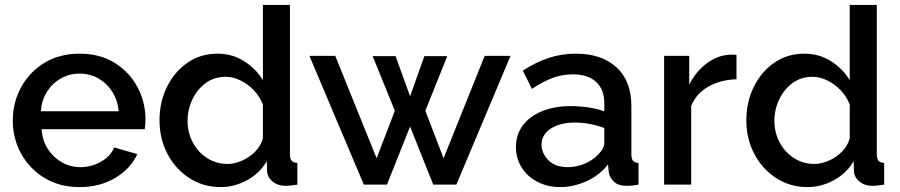

<svg xmlns="http://www.w3.org/2000/svg" viewBox="-20 -750 3656 780"><path d="M303 10Q222 10 161 -27Q100 -64 66 -125.5Q32 -187 32 -260Q32 -334 66 -396Q100 -458 161 -495Q222 -532 304 -532Q386 -532 446 -494.5Q506 -457 538.5 -396Q571 -335 571 -265Q571 -240 568 -225H149Q152 -179 174.5 -144.5Q197 -110 231.5 -90.5Q266 -71 307 -71Q351 -71 390 -93Q429 -115 444 -151L538 -124Q511 -65 448.5 -27.5Q386 10 303 10ZM146 -298H462Q458 -343 436 -377.5Q414 -412 379.5 -431.5Q345 -451 303 -451Q262 -451 227.5 -431.5Q193 -412 171 -377.5Q149 -343 146 -298Z M628 -261Q628 -336 658.5 -397.5Q689 -459 742 -495.5Q795 -532 864 -532Q924 -532 972.5 -501Q1021 -470 1048 -424V-730H1158V-124Q1158 -105 1165 -97Q1172 -89 1188 -88V0Q1157 5 1140 5Q1109 5 1087.5 -12.5Q1066 -30 1065 -56L1064 -95Q1034 -45 983 -17.5Q932 10 877 10Q805 10 748.5 -27Q692 -64 660 -125.5Q628 -187 628 -261ZM1048 -188V-325Q1036 -357 1012 -382.5Q988 -408 957.5 -423Q927 -438 897 -438Q850 -438 815.5 -412.5Q781 -387 761.5 -346Q742 -305 742 -259Q742 -211 763.5 -171Q785 -131 822 -107.5Q859 -84 905 -84Q933 -84 963.5 -97.5Q994 -111 1017 -134.5Q1040 -158 1048 -188Z M1949 -523H2054L1834 0H1740L1646 -236L1552 0H1458L1237 -523H1342L1510 -107L1584 -300L1494 -522H1587L1646 -359L1704 -522H1797L1708 -300L1782 -107Z M2076 -153Q2076 -203 2104 -240.5Q2132 -278 2182.5 -298.5Q2233 -319 2299 -319Q2334 -319 2370.5 -313.5Q2407 -308 2435 -298V-331Q2435 -386 2402 -417Q2369 -448 2307 -448Q2264 -448 2224 -433Q2184 -418 2141 -389L2104 -463Q2156 -497 2208.5 -514.5Q2261 -532 2319 -532Q2424 -532 2484.5 -476.5Q2545 -421 2545 -319V-124Q2545 -105 2551.5 -97Q2558 -89 2574 -88V0Q2559 3 2547 4Q2535 5 2527 5Q2491 5 2473.5 -12.5Q2456 -30 2453 -52L2450 -82Q2416 -38 2363 -14Q2310 10 2256 10Q2204 10 2163 -11.5Q2122 -33 2099 -70Q2076 -107 2076 -153ZM2409 -121Q2435 -147 2435 -170V-230Q2376 -252 2315 -252Q2255 -252 2217.5 -227.5Q2180 -203 2180 -162Q2180 -128 2207.5 -99.5Q2235 -71 2287 -71Q2322 -71 2355 -85Q2388 -99 2409 -121Z M2972 -428Q2908 -426 2858.5 -398.5Q2809 -371 2788 -320V0H2678V-523H2780V-406Q2807 -460 2851 -492.5Q2895 -525 2944 -528Q2953 -528 2960 -528Q2967 -528 2972 -527Z M3012 -261Q3012 -336 3042.5 -397.5Q3073 -459 3126 -495.5Q3179 -532 3248 -532Q3308 -532 3356.5 -501Q3405 -470 3432 -424V-730H3542V-124Q3542 -105 3549 -97Q3556 -89 3572 -88V0Q3541 5 3524 5Q3493 5 3471.5 -12.5Q3450 -30 3449 -56L3448 -95Q3418 -45 3367 -17.5Q3316 10 3261 10Q3189 10 3132.5 -27Q3076 -64 3044 -125.5Q3012 -187 3012 -261ZM3432 -188V-325Q3420 -357 3396 -382.5Q3372 -408 3341.5 -423Q3311 -438 3281 -438Q3234 -438 3199.5 -412.5Q3165 -387 3145.5 -346Q3126 -305 3126 -259Q3126 -211 3147.5 -171Q3169 -131 3206 -107.5Q3243 -84 3289 -84Q3317 -84 3347.5 -97.5Q3378 -111 3401 -134.5Q3424 -158 3432 -188Z"/></svg>

Font: Raleway SemiBold
Style: Regular
Weight: 600
Designer: Matt McInerney, Pablo Impallari, Rodrigo Fuenzalida
Foundry: Matt McInerney, Pablo Impallari, Rodrigo Fuenzalida
Version: Version 4.026